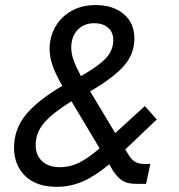

<svg xmlns="http://www.w3.org/2000/svg" viewBox="-20 -722 701 754"><path d="M546.9 -78.1H570.3L553.7 0H516.6Q481.4 0 461.9 -11.7Q442.4 -23.4 422.9 -52.7L409.2 -77.1Q353.5 -30.3 304.7 -9.3Q255.9 11.7 203.1 11.7Q123 11.7 79.1 -30.8Q35.2 -73.2 35.2 -142.6Q35.2 -214.8 81.5 -271.5Q127.9 -328.1 224.6 -384.8Q198.2 -430.7 186.5 -464.4Q174.8 -498 174.8 -529.3Q174.8 -577.1 197.3 -616.7Q219.7 -656.2 260.7 -679.2Q301.8 -702.1 355.5 -702.1Q423.8 -702.1 465.8 -667Q507.8 -631.8 507.8 -570.3Q507.8 -509.8 466.3 -462.9Q424.8 -416 334 -363.3L432.6 -199.2L548.8 -305.7L595.7 -252.9L471.7 -134.8L487.3 -110.4Q498 -92.8 512.7 -85.4Q527.3 -78.1 546.9 -78.1ZM371.1 -139.6 260.7 -324.2Q187.5 -279.3 153.8 -240.2Q120.1 -201.2 120.1 -152.3Q120.1 -112.3 145.5 -88.9Q170.9 -65.4 215.8 -65.4Q253.9 -65.4 289.6 -82.5Q325.2 -99.6 371.1 -139.6ZM259.8 -535.2Q259.8 -511.7 268.6 -486.8Q277.3 -461.9 297.9 -422.9L300.8 -424.8Q370.1 -464.8 397.5 -495.1Q424.8 -525.4 424.8 -564.5Q424.8 -595.7 404.3 -613.3Q383.8 -630.9 350.6 -630.9Q309.6 -630.9 284.7 -604.5Q259.8 -578.1 259.8 -535.2Z"/></svg>

Font: Dinish Expanded
Style: Italic
Weight: 400
Width: 7
Italic angle: -12°
Designer: Charles Nix
Foundry: Playbeing
Version: Version 2.005; ttfautohint (v1.8.3)